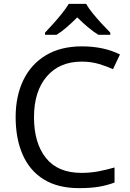

<svg xmlns="http://www.w3.org/2000/svg" viewBox="-20 -964 672 994"><path d="M403 -645Q288 -645 222 -568Q156 -491 156 -357Q156 -224 217.5 -146.5Q279 -69 402 -69Q448 -69 490 -77Q532 -85 573 -97V-19Q533 -4 490.5 3Q448 10 389 10Q280 10 207 -35Q134 -80 97.5 -163Q61 -246 61 -358Q61 -466 100.5 -548.5Q140 -631 217 -677.5Q294 -724 404 -724Q517 -724 601 -682L565 -606Q532 -621 491.5 -633Q451 -645 403 -645ZM426 -944Q438 -922 460.5 -894.5Q483 -867 507.5 -840.5Q532 -814 551 -795V-784H489Q463 -800 435 -823.5Q407 -847 380 -874Q353 -847 326 -823.5Q299 -800 273 -784H213V-795Q231 -814 255 -840.5Q279 -867 301 -894.5Q323 -922 336 -944Z"/></svg>

Font: Apis
Style: Regular
Weight: 400
Designer: Monotype Design Team
Foundry: Monotype Imaging Inc.
Version: Version 2.000; build 0001